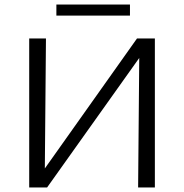

<svg xmlns="http://www.w3.org/2000/svg" viewBox="-20 -828 813 848"><path d="M554 -759H229V-808H554ZM664 0H590L595 -572L188 0H109V-658H183L178 -84L585 -658H664Z"/></svg>

Font: Ysabeau Infant
Style: Regular
Weight: 400
Designer: Christian Thalmann (Catharsis Fonts)
Version: Version 0.003